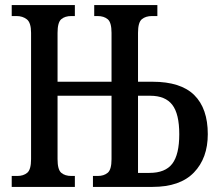

<svg xmlns="http://www.w3.org/2000/svg" viewBox="-20 -734 853 754"><path d="M26 0V-43H48Q72 -43 87 -55.5Q102 -68 102 -109V-605Q102 -645 85.5 -658Q69 -671 45 -671H26V-714H274V-671H260Q235 -671 220.5 -658.5Q206 -646 206 -605V-413H418V-605Q418 -646 403 -658.5Q388 -671 363 -671H350V-714H598V-671H577Q552 -671 537 -658.5Q522 -646 522 -605V-413H579Q690 -413 743 -360.5Q796 -308 796 -207Q796 -113 741.5 -56.5Q687 0 579 0H345V-43H364Q388 -43 403 -55.5Q418 -68 418 -109V-358H206V-109Q206 -68 220.5 -55.5Q235 -43 260 -43H274V0ZM567 -55Q629 -55 656.5 -91Q684 -127 684 -207Q684 -287 656.5 -322.5Q629 -358 570 -358H522V-55Z"/></svg>

Font: Noto Serif ExtraCondensed Medium
Style: Regular
Weight: 500
Width: 2
Designer: Monotype Design Team
Foundry: Monotype Imaging Inc.
Version: Version 2.015